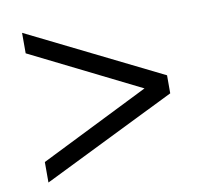

<svg xmlns="http://www.w3.org/2000/svg" viewBox="-65 -693 707 666"><g transform="rotate(-10 289.0 -360.5)"><path d="M53.7 -96.7V-168.9L438.5 -360.4L53.7 -551.8V-624L523.4 -391.6V-328.1Z"/></g></svg>

Font: Uchen
Style: Regular
Weight: 400
Designer: Christopher J. Fynn
Foundry: Christopher J. Fynn for DDC
Version: Version 1.000 preliminary